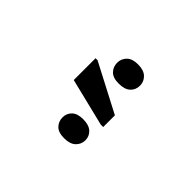

<svg xmlns="http://www.w3.org/2000/svg" viewBox="0 -993 604 604"><g transform="rotate(-45 302.0 -691.0)"><path d="M249 -606V-617L288 -776H385V-767L301 -606ZM180 -616Q162 -616 149.5 -629Q137 -642 137 -668Q137 -694 149.5 -706Q162 -718 180 -718Q198 -718 210 -705.5Q222 -693 222 -668Q222 -642 210 -629Q198 -616 180 -616ZM423 -616Q404 -616 392 -629Q380 -642 380 -668Q380 -694 392.5 -706Q405 -718 423 -718Q441 -718 453.5 -705.5Q466 -693 466 -668Q466 -642 453.5 -629Q441 -616 423 -616Z"/></g></svg>

Font: Noto Sans ExtraCondensed
Style: Regular
Weight: 400
Width: 2
Designer: Monotype Design Team
Foundry: Monotype Imaging Inc.
Version: Version 2.013; ttfautohint (v1.8.4.7-5d5b)